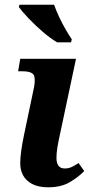

<svg xmlns="http://www.w3.org/2000/svg" viewBox="-20 -786 394 816"><path d="M185 10Q128 10 97 -17.5Q66 -45 66 -93Q66 -114 70 -144Q74 -174 82 -212L121 -398Q131 -439 126 -461Q121 -483 75 -483H57L66 -536H303L234 -211Q228 -184 224 -160Q220 -136 220 -115Q220 -70 255 -70Q271 -70 284 -76Q297 -82 314 -93L338 -59Q314 -34 277 -12Q240 10 185 10ZM223 -606Q194 -623 161.5 -651Q129 -679 101.5 -708Q74 -737 60 -756L63 -766H210Q218 -742 231.5 -713.5Q245 -685 259.5 -660Q274 -635 285 -619L282 -606Z"/></svg>

Font: Noto Serif
Style: Bold Italic
Weight: 700
Italic angle: -12°
Designer: Monotype Design Team
Foundry: Monotype Imaging Inc.
Version: Version 2.013